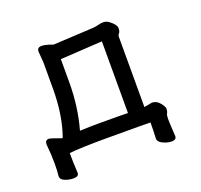

<svg xmlns="http://www.w3.org/2000/svg" viewBox="-109 -615 898 856"><g transform="rotate(-20 339.5 -187.5)"><path d="M200 -73Q246 -75 292 -75Q403 -75 428 -74V-414L229 -402V-292Q229 -177 200 -73ZM101 117Q80 117 60.5 109Q41 101 41 86V85Q44 60 44 22Q44 -16 39 -66Q39 -87 57 -87Q67 -86 113 -69L117 -70Q151 -165 151 -291V-416L147 -467Q147 -487 167 -487Q181 -487 201 -481L221 -474L411 -484Q426 -485 438 -488.5Q450 -492 463 -492Q476 -492 489 -483Q518 -461 518 -444Q518 -428 512 -421.5Q506 -415 506 -406V-74L544 -81Q565 -81 580.5 -62.5Q596 -44 596 -33Q596 -21 591.5 -13.5Q587 -6 587 11Q587 31 591 95Q591 112 568 112Q550 112 528 102Q506 92 506 75V74Q508 40 508 0Q496 -1 303 -1Q179 -1 123 5Q123 49 126 100Q126 117 101 117Z"/></g></svg>

Font: LXGW WenKai Medium
Style: Regular
Weight: 500
Designer: LXGW / Fontworks Inc.
Foundry: LXGW / Fontworks Inc.
Version: Version 1.501; October 10, 2024